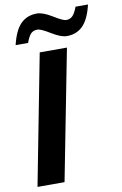

<svg xmlns="http://www.w3.org/2000/svg" viewBox="-97 -945 636 1000"><g transform="rotate(-10 221.0 -445.0)"><path d="M161 0H18L151 -688H295ZM305 -747Q275 -747 226 -777Q177 -807 160 -807Q138 -807 125 -794Q112 -781 100 -747H34Q52 -823 85.5 -856.5Q119 -890 171 -890Q203 -890 251.5 -860Q300 -830 316 -830Q337 -830 350.5 -843.5Q364 -857 376 -890H442Q424 -814 390.5 -780.5Q357 -747 305 -747Z"/></g></svg>

Font: Libra Sans
Style: Bold Italic
Weight: 700
Italic angle: -12°
Foundry: Context Ltd
Version: Version 1.002